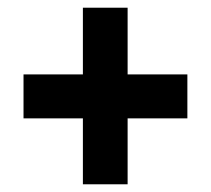

<svg xmlns="http://www.w3.org/2000/svg" viewBox="-20 -573 547 498"><path d="M195 -266V-95H311V-266H466V-380H311V-553H195V-380H41V-266Z"/></svg>

Font: Noto Sans Gurmukhi UI Condensed ExtraBold
Style: Regular
Weight: 800
Width: 3
Designer: Jelle Bosma - Monotype Design Team
Foundry: Monotype Imaging Inc.
Version: Version 2.004